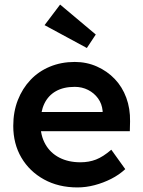

<svg xmlns="http://www.w3.org/2000/svg" viewBox="-20 -810 626 840"><path d="M38 -259Q38 -321 58 -372Q78 -423 113.5 -460.5Q149 -498 198.5 -518.5Q248 -539 307 -539Q359 -539 404 -519Q449 -499 482 -464.5Q515 -430 532.5 -382.5Q550 -335 549 -279L548 -236H121L98 -320H445L429 -303V-325Q426 -356 409 -379.5Q392 -403 365.5 -416.5Q339 -430 307 -430Q258 -430 224.5 -411Q191 -392 174 -356.5Q157 -321 157 -268Q157 -217 178.5 -179Q200 -141 239.5 -120.5Q279 -100 332 -100Q369 -100 400 -112Q431 -124 467 -155L528 -70Q501 -45 466.5 -27.5Q432 -10 394 0Q356 10 319 10Q236 10 172.5 -25Q109 -60 73.5 -120.5Q38 -181 38 -259ZM360 -600 175 -700 243 -790 399 -659Z"/></svg>

Font: Mach Medium
Style: Regular
Weight: 500
Version: Version 1.002